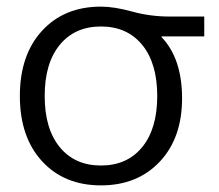

<svg xmlns="http://www.w3.org/2000/svg" viewBox="-20 -550 662 580"><path d="M285 -530Q325 -530 379.5 -515Q434 -500 493 -500H597V-440H468V-438Q530 -373 530 -253Q530 -133 462.5 -61.5Q395 10 285 10Q174 10 107 -63Q40 -136 40 -260Q40 -384 107 -457Q174 -530 285 -530ZM160.5 -105.5Q206 -50 285 -50Q364 -50 409.5 -105.5Q455 -161 455 -260Q455 -359 409.5 -414.5Q364 -470 285 -470Q206 -470 160.5 -414.5Q115 -359 115 -260Q115 -161 160.5 -105.5Z"/></svg>

Font: Mplus 1p
Style: Regular
Weight: 400
Version: Version 1.061